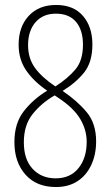

<svg xmlns="http://www.w3.org/2000/svg" viewBox="-20 -743 445 773"><path d="M205 10Q127 10 82.5 -40Q38 -90 38 -171Q38 -247 76 -295.5Q114 -344 170 -378Q117 -414 86 -458.5Q55 -503 55 -563Q55 -635 95.5 -679Q136 -723 206 -723Q276 -723 314 -679Q352 -635 352 -564Q352 -493 319 -451.5Q286 -410 232 -377Q291 -337 329 -291.5Q367 -246 367 -174Q367 -121 347.5 -79Q328 -37 292 -13.5Q256 10 205 10ZM203 -395Q254 -428 284 -464Q314 -500 314 -563Q314 -622 286 -655Q258 -688 205 -688Q153 -688 123 -653.5Q93 -619 93 -561Q93 -508 121 -469.5Q149 -431 203 -395ZM204 -25Q263 -25 296 -66Q329 -107 329 -172Q329 -220 303 -264Q277 -308 215 -349L200 -359Q148 -329 112 -284.5Q76 -240 76 -170Q76 -101 111.5 -63Q147 -25 204 -25Z"/></svg>

Font: Noto Sans Malayalam ExtraCondensed ExtraLight
Style: Regular
Weight: 200
Width: 2
Designer: Jelle Bosma - Monotype Design Team
Foundry: Monotype Imaging Inc.
Version: Version 2.104; ttfautohint (v1.8.4.7-5d5b)